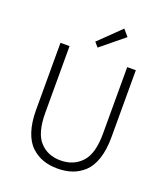

<svg xmlns="http://www.w3.org/2000/svg" viewBox="-169 -1065 1042 1195"><g transform="rotate(20 352.5 -467.5)"><path d="M103 -285V-729H163V-288Q163 -155 215 -98Q267 -41 352 -41Q438 -41 491.5 -98Q545 -155 545 -288V-729H602V-285Q602 -202 582 -142Q562 -82 526 -49Q490 -16 447 -1.5Q404 13 352 13Q300 13 257.5 -1.5Q215 -16 179 -49Q143 -82 123 -142Q103 -202 103 -285ZM330 -780 304 -810 446 -948 483 -905Z"/></g></svg>

Font: Noto Sans Korean Light
Style: Regular
Weight: 300
Designer: Ryoko NISHIZUKA  (kana & ideographs); Paul D. Hunt (Latin, Greek & Cyrillic); Wenlong ZHANG  (bopomofo); Sandoll Communi
Foundry: Adobe Systems Incorporated
Version: Version 1.000;PS 1;hotconv 1.0.78;makeotf.lib2.5.61930